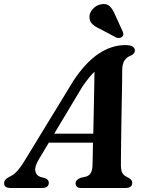

<svg xmlns="http://www.w3.org/2000/svg" viewBox="-46 -936 729 956"><path d="M147 -142Q126 -107 129.8 -84.8Q133.5 -62.5 155.5 -55L178.5 -49Q197 -41 197 -26.5Q197 0 163 0H7Q-25.5 0 -25.5 -23.5Q-25.5 -34 -18.8 -41.8Q-12 -49.5 7 -59Q25 -66.5 44.8 -90.2Q64.5 -114 85 -149.5L319 -533Q379.5 -624.5 444.2 -668Q509 -711.5 578 -711.5Q604 -711.5 614.8 -704Q625.5 -696.5 625.5 -685Q625.5 -668.5 607 -660Q586.5 -652.5 574.8 -636.2Q563 -620 562.5 -588Q562.5 -563 561.8 -513.8Q561 -464.5 559.8 -404Q558.5 -343.5 557.8 -284.2Q557 -225 556.5 -179Q556 -133 556 -113Q556.5 -86 564 -73.2Q571.5 -60.5 597 -49Q612.5 -40 612.5 -25.5Q612.5 0 578.5 0H357.5Q342.5 0 336.5 -6.8Q330.5 -13.5 330.5 -23Q330.5 -41 355.5 -50.5L383.5 -57Q413.5 -66.5 414.5 -111.5Q415 -129 415.8 -158.8Q416.5 -188.5 417 -225.5H197ZM364.5 -505 224 -270.5H418.5Q419.5 -323 420.8 -380Q422 -437 423 -489Q424 -541 424.5 -579Q412.5 -567.5 397.8 -549.8Q383 -532 364.5 -505ZM527 -862.5 565.5 -778Q568 -771.5 568.2 -765Q568.5 -758.5 562 -752.5Q556 -747.5 547.8 -747Q539.5 -746.5 533 -749L450 -793Q425 -804.5 411.8 -818.2Q398.5 -832 399.5 -854.5Q400 -873 416 -891.2Q432 -909.5 456.5 -914.5Q484.5 -920 500 -905.2Q515.5 -890.5 527 -862.5Z"/></svg>

Font: Fraunces 9pt S000 SemiBold
Style: Italic
Weight: 600
Italic angle: -16°
Version: Version 1.000; ttfautohint (v1.8.3)